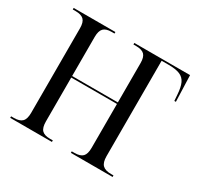

<svg xmlns="http://www.w3.org/2000/svg" viewBox="-151 -897 1117 1080"><g transform="rotate(30 407.5 -357.0)"><path d="M35 0V-10H54Q90 -10 106.5 -26.5Q123 -43 123 -83V-633Q123 -672 106.5 -688Q90 -704 53 -704H35V-714H306V-704H287Q251 -704 235 -687.5Q219 -671 219 -632V-378H516V-634Q516 -672 500 -688Q484 -704 447 -704H429V-714H791L797 -544H787L784 -584Q781 -630 769 -656Q757 -682 730.5 -693Q704 -704 657 -704H612V-84Q612 -44 629 -27Q646 -10 684 -10H700V0H429V-10H447Q484 -10 500 -26.5Q516 -43 516 -83V-368H219V-83Q219 -43 235 -26.5Q251 -10 287 -10H306V0Z"/></g></svg>

Font: Noto Serif Display SemiCondensed
Style: Regular
Weight: 400
Width: 4
Designer: Monotype Design Team
Foundry: Monotype Imaging Inc.
Version: Version 2.009